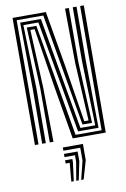

<svg xmlns="http://www.w3.org/2000/svg" viewBox="-111 -864 782 1190"><g transform="rotate(-10 280.0 -268.5)"><path d="M55.5 0V-800H265.2L324.2 -457L382.2 -92.5H409.2L389.5 -457.5L386 -800H409.8V-457.5L428 -74H367.8L246 -781.5H78.2V0ZM101.2 0 102.5 -342.5 97 -763H227.5L351.5 -55.5H444.8L433.2 -457.5L434.5 -800H458.2L456.8 -457.5L462.2 -37H333.5L208.5 -744.5H114L125.5 -342.5L124 0ZM149 0V-342.5L132 -726H192.5L314.5 -18.5H478.5L481 -800H504L501.2 0H293.2L235 -345.5L178.2 -707.5H151.5L167.8 -342.5L172 0ZM300.2 262.8 329.2 146V65.2H223V45H349.5V146L315.8 262.8ZM269.2 262.8 288.8 146V105.5H223V85.5H309V146L284.8 262.8ZM238.2 262.8 248.5 146H223V125.8H268.8V146L253.8 262.8Z"/></g></svg>

Font: Big Shoulders Inline Text
Style: Bold
Weight: 700
Designer: Patric King
Foundry: XO Type Co
Version: Version 1.000